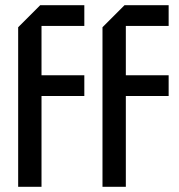

<svg xmlns="http://www.w3.org/2000/svg" viewBox="-20 -720 690 740"><path d="M50 0V-615L135 -700H305V-620H140V-430H305V-350H140V0ZM375 0V-615L460 -700H630V-620H465V-430H630V-350H465V0Z"/></svg>

Font: Tektur SemiCondensed
Style: Regular
Weight: 400
Width: 4
Designer: Adam Jagosz
Foundry: Adam Jagosz
Version: Version 1.005;gftools[0.9.30]